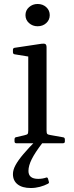

<svg xmlns="http://www.w3.org/2000/svg" viewBox="-20 -720 373 965"><path d="M169 -588Q144 -588 126 -604Q108 -620 108 -644Q108 -668 126 -684Q144 -700 169 -700Q195 -700 212.5 -684Q230 -668 230 -644Q230 -620 212.5 -604Q195 -588 169 -588ZM135 225Q92 225 68.5 206.5Q45 188 45 155Q45 134 58 110Q71 86 98 54Q125 22 168 -21L192 0Q156 47 139.5 80Q123 113 123 139Q123 179 172 179Q182 179 192 177.5Q202 176 214 172Q218 171 221 177L226 195Q227 200 222 203Q203 213 180.5 219Q158 225 135 225ZM122 0V-317H214V0ZM62 0Q53 0 53 -10V-20Q53 -30 63 -31L102 -40Q116 -43 119 -47Q122 -51 122 -65V-180H214V-64Q214 -51 217.5 -47Q221 -43 235 -41L297 -30Q306 -29 306 -19V-9Q306 0 296 0ZM122 -317V-463L140 -433L54 -447Q45 -448 45 -458V-470Q45 -479 55 -480L188 -500Q202 -502 208 -498.5Q214 -495 214 -482V-317Z"/></svg>

Font: Hahmlet
Style: Regular
Weight: 400
Designer: Minjoo Ham & Mark Frömberg
Foundry: hypertype
Version: Version 1.001; ttfautohint (v1.8.3)